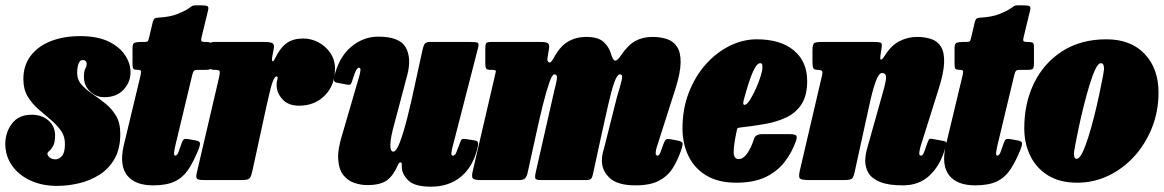

<svg xmlns="http://www.w3.org/2000/svg" viewBox="-53 -678 4385 723"><path d="M191.5 -132.5Q192.5 -163 176.8 -185.5Q161 -208 137.5 -227.5Q114 -247 90.5 -267.8Q67 -288.5 51 -315.2Q35 -342 35 -380Q35 -432 62.8 -468.2Q90.5 -504.5 138.8 -523.2Q187 -542 249 -542Q313.5 -542 355.5 -521.8Q397.5 -501.5 418 -470.2Q438.5 -439 438.5 -406Q438.5 -368.5 412.2 -340.2Q386 -312 339.5 -312Q308.5 -312 285.5 -334.2Q262.5 -356.5 263 -390Q263.5 -412 268.2 -419.5Q273 -427 273.5 -436Q273.5 -452 257.5 -452Q248.5 -452 243.2 -439.2Q238 -426.5 237.5 -406Q237 -379 253.2 -360.2Q269.5 -341.5 293.8 -325Q318 -308.5 342.5 -289.2Q367 -270 383.5 -242.8Q400 -215.5 400 -174Q400 -118 378.5 -80.2Q357 -42.5 321.5 -20Q286 2.5 244.2 12.2Q202.5 22 162 22Q104.5 22 60.5 1.2Q16.5 -19.5 -8.2 -55.2Q-33 -91 -33 -136Q-33 -179.5 -7.8 -212.8Q17.5 -246 66 -246Q104.5 -246 129.5 -224.2Q154.5 -202.5 154.5 -167Q154 -140.5 146.8 -127.8Q139.5 -115 132.5 -109.5Q125.5 -104 125.5 -99Q125.5 -92.5 133.8 -85.2Q142 -78 157 -78Q168.5 -78 179.8 -90Q191 -102 191.5 -132.5Z M477 -520H488Q502.5 -520 504.5 -524Q506.5 -528 509 -539L522.5 -596Q525 -604.5 528.8 -607.8Q532.5 -611 542 -611.5Q587 -614 614.5 -625Q642 -636 656 -645.5Q665.5 -652.5 669.8 -655Q674 -657.5 680.5 -657.8Q687 -658 702 -658Q720.5 -658 727.2 -655.2Q734 -652.5 730.5 -639L707 -542Q703.5 -528.5 705 -524.2Q706.5 -520 721 -520H723Q734 -520 739.5 -517.5Q745 -515 745 -503V-442Q745 -425 741.8 -420Q738.5 -415 721 -415H691.5Q680.5 -415 677 -410.8Q673.5 -406.5 671 -396L609 -137Q605.5 -123 603 -107.5Q600.5 -92 607 -92Q614 -92 619.2 -105.5Q624.5 -119 631 -139Q635 -150 639.2 -153.2Q643.5 -156.5 660 -153.5L685 -149Q699 -146.5 700 -139.2Q701 -132 695 -116.5Q677 -71.5 657 -41Q637 -10.5 606 4.8Q575 20 524 20Q456 20 426.2 -17Q396.5 -54 412 -126L475.5 -391Q478 -402.5 478.2 -408.8Q478.5 -415 466 -415H465Q454 -415 450 -418.2Q446 -421.5 446 -437.5V-497.5Q446 -514 454 -517Q462 -520 477 -520Z M753.5 -520H945Q964 -520 972.8 -515.5Q981.5 -511 977.5 -492L973 -469Q969.5 -451.5 972.8 -447.8Q976 -444 983.5 -459.5Q1002.5 -498.5 1026.8 -515.8Q1051 -533 1089 -533Q1118.5 -533 1145.8 -518.8Q1173 -504.5 1190.8 -478.8Q1208.5 -453 1208.5 -419Q1208.5 -357.5 1170.5 -318.8Q1132.5 -280 1073 -280Q1032 -280 1010 -304.8Q988 -329.5 988.5 -360Q989 -370.5 990.8 -375.2Q992.5 -380 992.5 -385Q992.5 -390 988.5 -390Q977.5 -390 965.8 -343.8Q954 -297.5 932 -193.5L897.5 -35Q893.5 -15.5 888 -7.8Q882.5 0 858.5 0H716.5Q695 0 689.5 -4.2Q684 -8.5 687.5 -25L772 -387Q776 -405 774 -410Q772 -415 757.5 -415H754.5Q742 -415 739.2 -419.8Q736.5 -424.5 736.5 -441V-499.5Q736.5 -511 739.5 -515.5Q742.5 -520 753.5 -520Z M1208 -398.5Q1226.5 -467 1271.5 -503.5Q1316.5 -540 1371.5 -540Q1452 -540 1474.8 -499.5Q1497.5 -459 1480.5 -395L1431.5 -210Q1418 -162 1417 -134.5Q1416 -107 1428 -107Q1439.5 -107 1453.2 -143.5Q1467 -180 1481.8 -238.8Q1496.5 -297.5 1510.5 -364L1537.5 -488Q1540.5 -502.5 1545 -511.2Q1549.5 -520 1566.5 -520H1717.5Q1739.5 -520 1745.5 -517.2Q1751.5 -514.5 1747 -497L1651.5 -126Q1648.5 -115 1647 -103.5Q1645.5 -92 1652 -92Q1660.5 -92 1664.5 -102.2Q1668.5 -112.5 1678 -137Q1682 -148.5 1685 -152.5Q1688 -156.5 1704 -154L1732.5 -149.5Q1745.5 -148 1747 -140.8Q1748.5 -133.5 1744.5 -118Q1727 -48.5 1681.8 -11.8Q1636.5 25 1570 25Q1507.5 25 1483.8 0.8Q1460 -23.5 1460 -50V-60Q1460 -66.5 1454.8 -66.5Q1449.5 -66.5 1445.5 -57Q1428.5 -17 1404 1Q1379.5 19 1329.5 19Q1306.5 19 1282 11Q1257.5 3 1240.2 -18.2Q1223 -39.5 1220.5 -78.2Q1218 -117 1238 -179L1299.5 -390Q1303 -401.5 1304.2 -412.2Q1305.5 -423 1298.5 -423Q1293.5 -423 1288 -413.2Q1282.5 -403.5 1273 -373Q1270.5 -365 1267.8 -361Q1265 -357 1250 -360L1216 -366.5Q1205 -369 1204.5 -376.2Q1204 -383.5 1208 -398.5Z M1797.5 -520H1984Q2001 -520 2009 -516Q2017 -512 2014.5 -496L2008.5 -459Q2006.5 -448 2013.5 -443.5Q2020.5 -439 2031 -457.5Q2055 -503.5 2085.8 -521.2Q2116.5 -539 2154.5 -539Q2199 -539 2219.5 -520.5Q2240 -502 2247.5 -476Q2255 -450.5 2263.2 -449.8Q2271.5 -449 2284 -467.5Q2311 -508 2339.2 -523.5Q2367.5 -539 2403.5 -539Q2433 -539 2457.5 -531.2Q2482 -523.5 2496.2 -502.2Q2510.5 -481 2510 -442.2Q2509.5 -403.5 2489.5 -341L2420.5 -125Q2417.5 -115.5 2416.8 -109.8Q2416 -104 2416 -101Q2416 -92 2423.5 -92Q2429 -92 2433.5 -103.2Q2438 -114.5 2445 -135Q2450 -148.5 2454.5 -152.2Q2459 -156 2473 -153.5L2497.5 -149Q2515.5 -145.5 2517.2 -139.5Q2519 -133.5 2511 -110Q2498.5 -73.5 2479.8 -44Q2461 -14.5 2428 2.8Q2395 20 2340.5 20Q2273 20 2243.2 -7.5Q2213.5 -35 2213.5 -73Q2213.5 -87.5 2216.5 -100.8Q2219.5 -114 2223 -125L2269.5 -310Q2284 -358 2288.5 -378Q2293 -398 2281.5 -398Q2271 -398 2260.2 -367.8Q2249.5 -337.5 2237.8 -286Q2226 -234.5 2212 -170.5L2179.5 -21Q2177.5 -10.5 2173 -5.2Q2168.5 0 2155.5 0H1984.5Q1966 0 1963.2 -5.5Q1960.5 -11 1964 -27.5L2034.5 -338Q2045.5 -379.5 2044.2 -388.8Q2043 -398 2034.5 -398Q2026.5 -398 2015.8 -367.8Q2005 -337.5 1992 -285.8Q1979 -234 1965 -169.5L1933.5 -26Q1930.5 -13.5 1924.5 -6.8Q1918.5 0 1902.5 0H1757.5Q1731.5 0 1727 -6.8Q1722.5 -13.5 1727 -33L1809 -386Q1813 -403.5 1814.2 -409.2Q1815.5 -415 1799.5 -415H1794.5Q1782.5 -415 1778.5 -418.8Q1774.5 -422.5 1774.5 -442V-494Q1774.5 -510.5 1777.8 -515.2Q1781 -520 1797.5 -520Z M2517 -195Q2517 -268 2540.8 -329.2Q2564.5 -390.5 2604.5 -435.5Q2644.5 -480.5 2694.5 -505.2Q2744.5 -530 2796.5 -530Q2886.5 -530 2936.5 -488Q2986.5 -446 2986.5 -373Q2986.5 -318.5 2965.5 -286Q2944.5 -253.5 2908.8 -236.2Q2873 -219 2827.2 -211Q2781.5 -203 2732 -197.5Q2725 -197 2723.5 -193.8Q2722 -190.5 2720.5 -182.5Q2709 -127 2709.8 -103Q2710.5 -79 2729 -79Q2745.5 -79 2760.5 -100Q2775.5 -121 2786.5 -155.5Q2792 -173 2817.5 -173H2918Q2940 -173 2945 -167.8Q2950 -162.5 2943.5 -145Q2928.5 -103 2901.2 -67.8Q2874 -32.5 2829.8 -11.2Q2785.5 10 2719.5 10Q2652 10 2607 -17Q2562 -44 2539.5 -90.5Q2517 -137 2517 -195ZM2755.5 -284.5Q2763 -288.5 2773.5 -305.8Q2784 -323 2794.2 -346Q2804.5 -369 2811.2 -390.5Q2818 -412 2818 -424Q2818 -431 2817 -435.5Q2816 -440 2809 -440Q2797 -440 2782.5 -408.5Q2768 -377 2747.5 -301Q2741.5 -278 2755.5 -284.5Z M3041 -520H3237Q3262 -520 3265.8 -515.5Q3269.5 -511 3265.5 -489L3264.5 -483Q3259.5 -454 3264 -453.2Q3268.5 -452.5 3279.5 -469.5Q3303 -507 3334.2 -523Q3365.5 -539 3400 -539Q3429.5 -539 3453.2 -531.2Q3477 -523.5 3490.2 -502.2Q3503.5 -481 3502.2 -442.2Q3501 -403.5 3481 -341L3413 -125Q3411 -118.5 3409.8 -111.2Q3408.5 -104 3408.5 -101Q3408.5 -92 3415 -92Q3420.5 -92 3424.8 -100.8Q3429 -109.5 3436 -131Q3442 -148.5 3445 -152.8Q3448 -157 3460 -154.5L3501 -147Q3512.5 -145 3510.8 -136Q3509 -127 3501 -103.5Q3482.5 -48.5 3444 -14.2Q3405.5 20 3347 20Q3292 20 3261 7.2Q3230 -5.5 3217.5 -26.5Q3205 -47.5 3205 -73Q3205.5 -87.5 3208 -100.8Q3210.5 -114 3214 -125L3266 -310Q3280.5 -358 3283.2 -380.5Q3286 -403 3268.5 -403Q3256 -403 3244.2 -370.2Q3232.5 -337.5 3220.8 -283.2Q3209 -229 3194.5 -163.5L3165.5 -31Q3161.5 -11.5 3155.5 -5.8Q3149.5 0 3126 0H2994Q2965 0 2959.2 -5.8Q2953.5 -11.5 2958.5 -34L3042.5 -394Q3046 -408 3041.2 -411.5Q3036.5 -415 3026 -415H3024Q3013 -415 3009.8 -421.2Q3006.5 -427.5 3006.5 -443V-489Q3006.5 -511.5 3013 -515.8Q3019.5 -520 3041 -520Z M3572.5 -520H3583.5Q3598 -520 3600 -524Q3602 -528 3604.5 -539L3618 -596Q3620.5 -604.5 3624.2 -607.8Q3628 -611 3637.5 -611.5Q3682.5 -614 3710 -625Q3737.5 -636 3751.5 -645.5Q3761 -652.5 3765.2 -655Q3769.5 -657.5 3776 -657.8Q3782.5 -658 3797.5 -658Q3816 -658 3822.8 -655.2Q3829.5 -652.5 3826 -639L3802.5 -542Q3799 -528.5 3800.5 -524.2Q3802 -520 3816.5 -520H3818.5Q3829.5 -520 3835 -517.5Q3840.5 -515 3840.5 -503V-442Q3840.5 -425 3837.2 -420Q3834 -415 3816.5 -415H3787Q3776 -415 3772.5 -410.8Q3769 -406.5 3766.5 -396L3704.5 -137Q3701 -123 3698.5 -107.5Q3696 -92 3702.5 -92Q3709.5 -92 3714.8 -105.5Q3720 -119 3726.5 -139Q3730.5 -150 3734.8 -153.2Q3739 -156.5 3755.5 -153.5L3780.5 -149Q3794.5 -146.5 3795.5 -139.2Q3796.5 -132 3790.5 -116.5Q3772.5 -71.5 3752.5 -41Q3732.5 -10.5 3701.5 4.8Q3670.5 20 3619.5 20Q3551.5 20 3521.8 -17Q3492 -54 3507.5 -126L3571 -391Q3573.5 -402.5 3573.8 -408.8Q3574 -415 3561.5 -415H3560.5Q3549.5 -415 3545.5 -418.2Q3541.5 -421.5 3541.5 -437.5V-497.5Q3541.5 -514 3549.5 -517Q3557.5 -520 3572.5 -520Z M3804 -195Q3804 -290 3841.2 -365.8Q3878.5 -441.5 3948 -485.8Q4017.5 -530 4113.5 -530Q4205 -530 4257.2 -475Q4309.5 -420 4309.5 -330Q4309.5 -259 4285 -197.2Q4260.5 -135.5 4217.8 -88.8Q4175 -42 4120 -16Q4065 10 4003.5 10Q3938.5 10 3894 -17.2Q3849.5 -44.5 3826.8 -91Q3804 -137.5 3804 -195ZM3991 -100Q3991 -92.5 3993 -86.2Q3995 -80 4001.5 -80Q4011.5 -80 4022.8 -103Q4034 -126 4045.5 -162.5Q4057 -199 4067.5 -241Q4078 -283 4086.2 -321.5Q4094.5 -360 4099.5 -387Q4104.5 -414 4104.5 -420Q4104.5 -427 4102 -433.5Q4099.5 -440 4092 -440Q4082.5 -440 4071.5 -416.8Q4060.5 -393.5 4049.2 -356.5Q4038 -319.5 4027.5 -277.2Q4017 -235 4008.8 -196.2Q4000.5 -157.5 3995.8 -131.2Q3991 -105 3991 -100Z"/></svg>

Font: Besley* Condensed Fatface
Style: Italic
Weight: 900
Width: 3
Italic angle: -13°
Designer: Owen Earl
Foundry: indestructible type*
Version: Version 3.000; ttfautohint (v1.8.3)